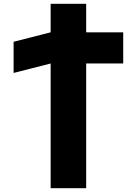

<svg xmlns="http://www.w3.org/2000/svg" viewBox="-20 -996 724 1016"><path d="M52 -610 248 -660V0H436V-660H632V-825H436V-976H248V-825L52 -775Z"/></svg>

Font: Sztylet
Style: Bd
Weight: 700
Foundry: Cannot Into Space Fonts, PlusOne Fonts
Version: Version 0.12